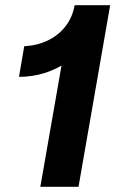

<svg xmlns="http://www.w3.org/2000/svg" viewBox="-20 -720 445 740"><path d="M223 -501.2 237 -480Q198.8 -453.4 151.9 -438.6Q105 -423.8 53.2 -423.8L73.4 -541.8Q123.6 -544.4 164.6 -564.2Q205.6 -584 232.6 -618.8Q259.6 -653.6 267.6 -700H404.6L282.6 0H135.4Z"/></svg>

Font: Fixel Italic Variable 20240409 Display Thin
Style: Italic
Weight: 100
Italic angle: -10°
Designer: AlfaBravo + MacPaw
Foundry: Kyrylo Tkachov, Marchela Mozhyna, Serhii Makarenko, Maria Weinstein, Zakhar Kryvoshyya
Version: Version 1.211;Glyphs 3.2 (3225)